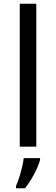

<svg xmlns="http://www.w3.org/2000/svg" viewBox="-20 -780 298 1021"><path d="M173 0H85V-760H173ZM193 70Q189 88 176.5 115.5Q164 143 147.5 171Q131 199 113 221H65V209Q73 192 81.5 165.5Q90 139 97 110.5Q104 82 106 61H193Z"/></svg>

Font: Noto Sans Saurashtra
Style: Regular
Weight: 400
Designer: Monotype Design Team
Foundry: Monotype Imaging Inc.
Version: Version 2.001; ttfautohint (v1.8.4.7-5d5b)